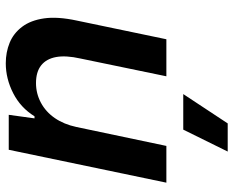

<svg xmlns="http://www.w3.org/2000/svg" viewBox="-90 -492 789 648"><g transform="rotate(-90 304.0 -167.5)"><path d="M12 0 123 -532H241L229 -445H236Q265 -492 314 -517Q363 -542 415 -542Q452 -542 484 -529Q516 -516 538 -487Q560 -458 566.5 -412.5Q573 -367 559 -302L496 0H371L431 -290Q442 -339 436 -372Q430 -405 408 -422.5Q386 -440 348 -440Q313 -440 282 -423.5Q251 -407 230 -376.5Q209 -346 200 -304L136 0ZM117 207 191 57H311L212 207Z"/></g></svg>

Font: Mona Sans ExtraLight SemiBold
Style: Italic
Weight: 600
Italic angle: -11.6951°
Version: Version 2.000